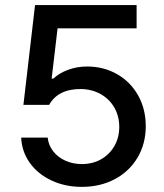

<svg xmlns="http://www.w3.org/2000/svg" viewBox="-20 -727 646 757"><path d="M63.5 -184.6H168Q170.9 -154.8 189.5 -130.9Q208 -106.9 237.8 -93.5Q267.6 -80.1 302.7 -80.1Q345.2 -80.1 378.7 -99.1Q412.1 -118.2 431.2 -151.6Q450.2 -185.1 450.2 -226.6Q450.2 -269 430.7 -303Q411.1 -336.9 376.5 -356.2Q341.8 -375.5 297.9 -376Q208.5 -376 173.8 -313.5H72.3L118.2 -707H518.6V-615.2H207L183.6 -417H190.4Q212.9 -438.5 248.3 -451.7Q283.7 -464.8 323.2 -464.8Q388.7 -464.8 441.7 -434.6Q494.6 -404.3 524.7 -350.6Q554.7 -296.9 554.7 -229.5Q554.7 -160.6 522.5 -106Q490.2 -51.3 432.9 -20.8Q375.5 9.8 302.7 9.8Q236.8 9.8 183.1 -15.4Q129.4 -40.5 97.7 -84.7Q65.9 -128.9 63.5 -184.6Z"/></svg>

Font: WEMIX Pretendard Medium
Style: Regular
Weight: 500
Designer: Base glyphs from Inter by Rasmus Andersson; Hangeul glyphs from Noto Sans CJK(Source Han Sans) by Jang Soo-young and Kan
Foundry: Kil Hyung-jin
Version: Version 1.000